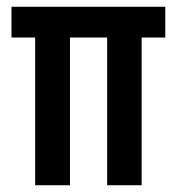

<svg xmlns="http://www.w3.org/2000/svg" viewBox="-20 -548 523 568"><path d="M84 0V-506H187V0ZM297 0V-506H399V0ZM14 -437V-528H469V-437Z"/></svg>

Font: Bricolage Grotesque Condensed Medium
Style: Regular
Weight: 500
Width: 3
Designer: Mathieu Triay
Foundry: Atelier Triay
Version: Version 1.000;gftools[0.9.30]